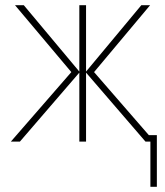

<svg xmlns="http://www.w3.org/2000/svg" viewBox="-20 -548 640 743"><path d="M587 -25V175H562V0H543L313 -267V0H287V-267L57 0H22L256 -269L38 -528H72L287 -271V-528H313V-271L527 -528H561L344 -269L556 -25Z"/></svg>

Font: Noto Sans Mono UI Thin
Style: Regular
Weight: 250
Monospace: yes
Designer: Monotype Design team
Foundry: Monotype Imaging Inc.
Version: Version 1.000